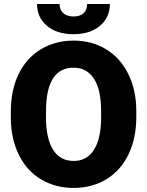

<svg xmlns="http://www.w3.org/2000/svg" viewBox="-20 -922 730 952"><path d="M655.8 -340.8Q655.8 -236.8 617.2 -156.7Q578.6 -76.7 507.6 -33.4Q436.5 9.8 345.7 9.8Q254.9 9.8 184.6 -32Q114.3 -73.7 75 -151.4Q35.6 -229 33.7 -329.6V-369.6Q33.7 -474.1 72 -554Q110.4 -633.8 181.9 -677.2Q253.4 -720.7 344.7 -720.7Q435.1 -720.7 505.9 -677.7Q576.7 -634.8 616 -555.4Q655.3 -476.1 655.8 -373.5ZM481.4 -370.6Q481.4 -476.6 446 -531.5Q410.6 -586.4 344.7 -586.4Q215.8 -586.4 208.5 -393.1L208 -340.8Q208 -236.3 242.7 -180.2Q277.3 -124 345.7 -124Q410.6 -124 445.8 -179.2Q481 -234.4 481.4 -337.9ZM524.9 -902.3Q524.9 -835.4 475.6 -793.9Q426.3 -752.4 344.2 -752.4Q262.2 -752.4 212.9 -793.9Q163.6 -835.4 163.6 -902.3H275.4Q275.4 -873 293.7 -856.7Q312 -840.3 344.2 -840.3Q376.5 -840.3 394.3 -856.2Q412.1 -872.1 412.1 -902.3Z"/></svg>

Font: Roboto Black
Style: Regular
Weight: 900
Designer: Google
Version: Version 2.134; 2016